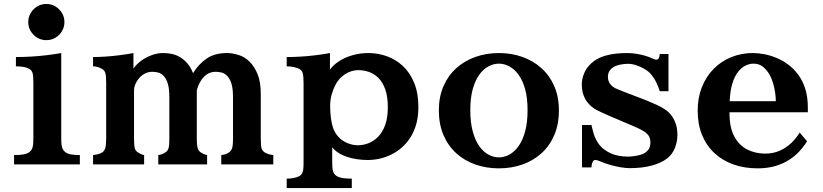

<svg xmlns="http://www.w3.org/2000/svg" viewBox="-20 -827 4141 966"><path d="M212.9 -807.1Q238.3 -807.1 258.8 -794.7Q279.3 -782.2 291.7 -761.7Q304.2 -741.2 304.2 -715.8Q304.2 -690.9 291.7 -670.2Q279.3 -649.4 258.8 -637.2Q238.3 -625 212.9 -625Q188 -625 167.5 -637.2Q147 -649.4 134.5 -670.2Q122.1 -690.9 122.1 -715.8Q122.1 -741.2 134.5 -761.7Q147 -782.2 167.5 -794.7Q188 -807.1 212.9 -807.1ZM288.1 -133.8Q288.1 -111.3 289.8 -97.9Q291.5 -84.5 295.9 -76.4Q300.3 -68.4 308.1 -62Q318.4 -53.7 335.9 -50.3Q353.5 -46.9 381.8 -46.9V0H50.8V-46.9Q81.5 -46.9 99.4 -50.3Q117.2 -53.7 127.9 -62Q136.2 -68.4 140.4 -76.4Q144.5 -84.5 146.2 -97.9Q147.9 -111.3 147.9 -133.8V-409.2Q147.9 -442.9 144.3 -457.8Q140.6 -472.7 127.9 -480Q116.7 -486.8 100.3 -490Q84 -493.2 60.1 -493.2V-540Q95.7 -540 134.8 -542.2Q173.8 -544.4 213.1 -549.1Q252.4 -553.7 288.1 -560.1Z M651.4 -481.9Q664.6 -502 688.2 -519.8Q711.9 -537.6 741.5 -548.8Q771 -560.1 800.3 -560.1Q824.2 -560.1 846.4 -555.2Q868.7 -550.3 888.2 -538.1Q907.7 -525.9 923.8 -506.8Q939.9 -487.8 951.2 -459Q980 -505.4 1020.3 -532.7Q1060.5 -560.1 1122.1 -560.1Q1148.4 -560.1 1179.4 -550.8Q1210.4 -541.5 1235.4 -517.1Q1260.7 -491.7 1276.4 -453.1Q1292 -414.6 1292 -355V-130.9Q1292 -108.4 1293.2 -95Q1294.4 -81.5 1298.8 -73.7Q1303.2 -65.9 1312 -60.1Q1320.3 -55.2 1330.1 -51.8Q1339.8 -48.3 1355 -46.9V0H1093.3V-46.9Q1106 -47.9 1116 -51.8Q1126 -55.7 1132.3 -60.1Q1140.1 -65.9 1144.5 -73.7Q1148.9 -81.5 1150.6 -95Q1152.3 -108.4 1152.3 -130.9V-336.9Q1152.3 -379.9 1145 -404.3Q1137.7 -428.7 1125 -442.9Q1111.3 -458 1095.7 -461.9Q1080.1 -465.8 1065.9 -465.8Q1038.1 -465.8 1018.6 -451.2Q999 -436.5 987.1 -414.8Q975.1 -393.1 970.2 -372.1V-130.9Q970.2 -108.4 971.9 -94.7Q973.6 -81.1 978 -73.2Q982.4 -65.4 990.2 -60.1Q997.1 -55.7 1005.1 -52Q1013.2 -48.3 1022 -46.9V0H776.4V-46.9Q788.1 -48.3 796.4 -51.8Q804.7 -55.2 812 -60.1Q820.8 -65.9 825 -73.7Q829.1 -81.5 830.6 -95Q832 -108.4 832 -130.9V-335.9Q832 -378.9 825 -403.8Q817.9 -428.7 805.2 -442.9Q791.5 -458 776.4 -461.9Q761.2 -465.8 746.1 -465.8Q726.6 -465.8 709.7 -457.3Q692.9 -448.7 680.4 -434.6Q668 -420.4 661.1 -403.8Q654.3 -387.2 654.3 -371.1V-130.9Q654.3 -97.2 658 -82.3Q661.6 -67.4 674.3 -60.1Q681.6 -55.7 688.7 -52Q695.8 -48.3 705.1 -46.9V0H448.2V-46.9Q478 -49.8 494.1 -60.1Q504.9 -66.9 509.5 -82Q514.2 -97.2 514.2 -130.9V-409.2Q514.2 -442.9 510.5 -457.8Q506.8 -472.7 494.1 -480Q471.7 -493.2 448.2 -493.2V-540Q475.1 -540 509.5 -542.2Q543.9 -544.4 580.6 -549.1Q617.2 -553.7 651.4 -560.1Z M1640.1 -477.1Q1657.7 -501 1687 -519.8Q1716.3 -538.6 1753.9 -549.3Q1791.5 -560.1 1834 -560.1Q1882.3 -560.1 1927.5 -543.7Q1972.7 -527.3 2008.1 -493.9Q2043.5 -460.4 2064.2 -409.2Q2085 -357.9 2085 -288.1Q2085 -233.4 2070.6 -190.4Q2056.2 -147.5 2031 -115.7Q2005.9 -84 1973.1 -63.2Q1940.4 -42.5 1904.1 -32.2Q1867.7 -22 1831.1 -22Q1774.4 -22 1726.3 -37.6Q1678.2 -53.2 1651.4 -85.9V-12.2Q1651.4 10.3 1653.3 23.9Q1655.3 37.6 1660.4 45.4Q1665.5 53.2 1674.3 59.1Q1684.6 65.4 1702.6 68.6Q1720.7 71.8 1750 71.8V119.1H1422.4V71.8Q1442.4 71.8 1458.7 68.4Q1475.1 64.9 1486.3 59.1Q1495.1 53.7 1499.8 45.9Q1504.4 38.1 1505.9 24.2Q1507.3 10.3 1507.3 -12.2V-409.2Q1507.3 -442.9 1503.4 -457.8Q1499.5 -472.7 1486.3 -480Q1475.1 -485.8 1458.7 -489.5Q1442.4 -493.2 1422.4 -493.2V-540Q1455.6 -540 1492.9 -542.2Q1530.3 -544.4 1568.4 -549.1Q1606.4 -553.7 1640.1 -560.1ZM1783.2 -474.1Q1748 -474.1 1715.8 -453.6Q1683.6 -433.1 1665 -395Q1656.2 -376.5 1648.7 -351.1Q1641.1 -325.7 1641.1 -292Q1641.1 -262.2 1645 -232.9Q1648.9 -203.6 1655.3 -185.1Q1665 -156.2 1684.8 -136.2Q1704.6 -116.2 1730 -106.2Q1755.4 -96.2 1780.3 -96.2Q1808.1 -96.2 1834.7 -106.7Q1861.3 -117.2 1883.3 -139.9Q1905.3 -162.6 1918.2 -199Q1931.2 -235.4 1931.2 -287.1Q1931.2 -342.3 1918 -378.4Q1904.8 -414.6 1883.3 -435.5Q1861.8 -456.5 1835.7 -465.3Q1809.6 -474.1 1783.2 -474.1Z M2490.2 -560.1Q2553.7 -560.1 2608.4 -540.5Q2663.1 -521 2704.3 -483.9Q2745.6 -446.8 2768.8 -393.3Q2792 -339.8 2792 -272Q2792 -201.7 2768.8 -147.5Q2745.6 -93.3 2704.3 -55.9Q2663.1 -18.6 2608.4 0.7Q2553.7 20 2490.2 20Q2426.8 20 2371.8 0.7Q2316.9 -18.6 2275.6 -55.9Q2234.4 -93.3 2211.2 -147.5Q2188 -201.7 2188 -272Q2188 -339.8 2211.2 -393.3Q2234.4 -446.8 2275.6 -483.9Q2316.9 -521 2371.8 -540.5Q2426.8 -560.1 2490.2 -560.1ZM2490.2 -506.8Q2463.4 -506.8 2437.5 -492.9Q2411.6 -479 2391.1 -450.7Q2370.6 -422.4 2358.4 -378.2Q2346.2 -334 2346.2 -272.9Q2346.2 -210.9 2358.4 -166Q2370.6 -121.1 2391.1 -92Q2411.6 -63 2437.5 -49.1Q2463.4 -35.2 2490.2 -35.2Q2517.1 -35.2 2542.7 -49.1Q2568.4 -63 2589.1 -92Q2609.9 -121.1 2622.1 -166Q2634.3 -210.9 2634.3 -272.9Q2634.3 -334 2622.1 -378.2Q2609.9 -422.4 2589.1 -450.7Q2568.4 -479 2542.7 -492.9Q2517.1 -506.8 2490.2 -506.8Z M3135.3 -560.1Q3159.2 -560.1 3182.9 -556.2Q3206.5 -552.2 3226.6 -546.4Q3246.6 -540.5 3259.3 -534.2Q3273.4 -526.9 3282.2 -526.9Q3291.5 -526.9 3295.2 -535.4Q3298.8 -543.9 3299.3 -555.2H3343.3V-368.2H3299.3Q3294.4 -384.8 3283.9 -408Q3273.4 -431.2 3256.3 -452.1Q3244.1 -467.3 3224.1 -479.2Q3204.1 -491.2 3181.9 -498.5Q3159.7 -505.9 3140.1 -505.9Q3118.7 -505.9 3098.4 -501.5Q3078.1 -497.1 3065.4 -488.8Q3051.3 -479.5 3044.9 -467.5Q3038.6 -455.6 3038.6 -439.9Q3038.6 -421.4 3047.9 -407.5Q3057.1 -393.6 3074.2 -383.8Q3085 -378.9 3099.6 -373Q3114.3 -367.2 3129.4 -361.3Q3144.5 -355.5 3156.2 -351.1L3190.4 -337.9Q3208 -331.5 3232.4 -321.8Q3256.8 -312 3282 -300.5Q3307.1 -289.1 3325.2 -276.9Q3340.8 -267.1 3355.2 -249.8Q3369.6 -232.4 3378.9 -207.3Q3388.2 -182.1 3388.2 -147.9Q3388.2 -115.7 3376 -83.5Q3363.8 -51.3 3336.4 -29.8Q3306.6 -6.8 3258.5 6.1Q3210.4 19 3149.4 19Q3127.9 19 3101.3 14.4Q3074.7 9.8 3048.6 2.2Q3022.5 -5.4 3002.4 -14.2Q2994.1 -18.1 2987.3 -20Q2980.5 -22 2974.1 -22Q2966.8 -22 2961.7 -11.7Q2956.5 -1.5 2955.6 15.1H2908.2V-198.2H2955.6Q2959.5 -180.2 2967.5 -152.6Q2975.6 -125 2995.1 -99.1Q3015.6 -72.8 3052.2 -55.9Q3088.9 -39.1 3139.2 -39.1Q3152.8 -39.1 3168.7 -41.3Q3184.6 -43.5 3198.5 -47.1Q3212.4 -50.8 3220.2 -55.2Q3235.8 -64 3244.1 -76.9Q3252.4 -89.8 3252.4 -109.9Q3252.4 -130.4 3243.7 -143.8Q3234.9 -157.2 3218.3 -167Q3206.5 -174.3 3189.2 -182.4Q3171.9 -190.4 3154.8 -197.8Q3137.7 -205.1 3125.5 -210L3085.4 -227.1Q3064 -236.3 3042.2 -245.6Q3020.5 -254.9 3002 -263.7Q2983.4 -272.5 2971.2 -279.8Q2941.4 -298.8 2924.3 -329.1Q2907.2 -359.4 2907.2 -401.9Q2907.2 -429.2 2918.5 -457Q2929.7 -484.9 2954.1 -507.8Q2982.9 -535.2 3028.3 -547.6Q3073.7 -560.1 3135.3 -560.1Z M3767.6 -560.1Q3793.9 -560.1 3824.5 -554.4Q3855 -548.8 3886 -536.1Q3917 -523.4 3945.3 -502.4Q3973.6 -481.4 3996.1 -451.2Q4018.6 -420.9 4031.5 -380.1Q4044.4 -339.4 4044.4 -286.1V-262.2H3650.4V-255.9Q3650.4 -185.5 3674.1 -141.1Q3697.8 -96.7 3738.5 -75.4Q3779.3 -54.2 3830.6 -54.2Q3870.6 -54.2 3903.8 -69.1Q3937 -84 3962.2 -108.4Q3987.3 -132.8 4003.4 -160.2L4040.5 -116.2Q4023.9 -89.4 4001.2 -64.9Q3978.5 -40.5 3948.2 -21.5Q3918 -2.4 3879.2 8.8Q3840.3 20 3791.5 20Q3725.6 20 3670.4 0.5Q3615.2 -19 3574.7 -56.6Q3534.2 -94.2 3512.2 -147.9Q3490.2 -201.7 3490.2 -270Q3490.2 -335.9 3511.7 -389.4Q3533.2 -442.9 3571 -481Q3608.9 -519 3659.4 -539.6Q3710 -560.1 3767.6 -560.1ZM3771.5 -506.8Q3750.5 -506.8 3730 -496.6Q3709.5 -486.3 3692.4 -464.1Q3675.3 -441.9 3664.3 -405.8Q3653.3 -369.6 3651.4 -317.9H3883.3Q3883.3 -340.3 3879.4 -364.5Q3875.5 -388.7 3868.9 -410.6Q3862.3 -432.6 3853.5 -448.2Q3840.8 -472.2 3820.6 -489.5Q3800.3 -506.8 3771.5 -506.8Z"/></svg>

Font: BIZ UDPMincho
Style: Bold
Weight: 700
Designer: TypeBank Co., Ltd.
Foundry: Morisawa Inc.
Version: Version 1.06